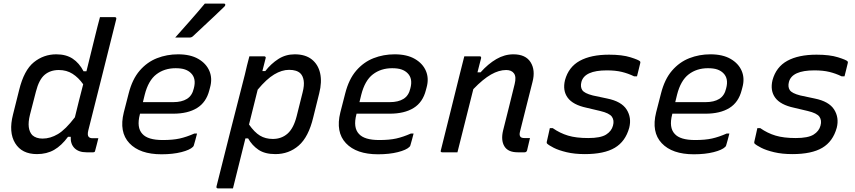

<svg xmlns="http://www.w3.org/2000/svg" viewBox="-20 -844 4740 1064"><path d="M292 -543Q346 -543 382.5 -519Q419 -495 443 -449H459Q472 -501 484.5 -552.5Q497 -604 510 -656Q515 -677 520.5 -698Q526 -719 534 -749H616Q627 -749 624 -737Q586 -583 545.5 -423.5Q505 -264 469 -120Q463 -94 472 -85Q479 -78 493 -78H525Q521 -62 516.5 -44Q512 -26 507 -8Q506 0 496 0H459Q416 0 393 -23Q370 -46 372 -86H357Q321 -37 280 -13.5Q239 10 185 10Q101 10 64 -50.5Q27 -111 52 -209L86 -345Q113 -455 167.5 -499Q222 -543 292 -543ZM159 -95Q180 -76 216 -76Q259 -76 301 -101Q343 -126 395 -194Q406 -240 417.5 -285.5Q429 -331 441 -377Q415 -414 382 -435Q349 -456 306 -456Q259 -456 227.5 -429.5Q196 -403 179 -336L146 -208Q136 -168 139.5 -140Q143 -112 159 -95Z M967 -543Q1035 -543 1079 -517.5Q1123 -492 1140.5 -450.5Q1158 -409 1144 -359L1140 -344Q1123 -277 1072 -245.5Q1021 -214 940 -214H756L755 -210Q736 -137 769 -102Q799 -68 882 -68Q938 -68 976 -76.5Q1014 -85 1057 -104H1072Q1068 -88 1063.5 -71.5Q1059 -55 1054 -38Q1053 -34 1049 -30Q1032 -13 985 -1Q938 11 875 11Q755 11 697 -50.5Q639 -112 666 -221L693 -326Q713 -405 754 -452.5Q795 -500 850 -521.5Q905 -543 967 -543ZM953 -466Q891 -466 846.5 -432Q802 -398 782 -319L772 -278H940Q987 -278 1016 -296Q1045 -314 1054 -354Q1069 -409 1038 -439Q1025 -452 1005 -459Q985 -466 953 -466ZM1115 -824H1221Q1228 -824 1228.5 -818Q1229 -812 1223 -807Q1192 -777 1166 -752.5Q1140 -728 1112.5 -702.5Q1085 -677 1050 -644Q1042 -636 1031 -636H951Q991 -681 1033 -728.5Q1075 -776 1115 -824Z M1362 -532H1444Q1449 -532 1451.5 -528.5Q1454 -525 1452 -521Q1443 -487 1434 -450H1450Q1482 -491 1522.5 -517Q1563 -543 1613 -543Q1672 -543 1707.5 -515Q1743 -487 1754 -438.5Q1765 -390 1749 -327L1716 -194Q1690 -85 1635.5 -37.5Q1581 10 1506 10Q1448 10 1412.5 -14Q1377 -38 1355 -77H1340Q1323 -8 1305.5 61.5Q1288 131 1271 200H1188Q1177 200 1180 188Q1219 33 1258 -122Q1297 -277 1337 -431Q1343 -457 1349 -482Q1355 -507 1362 -532ZM1582 -457Q1542 -457 1499.5 -431.5Q1457 -406 1408 -347Q1396 -299 1384 -250.5Q1372 -202 1360 -154Q1390 -111 1420.5 -92.5Q1451 -74 1492 -74Q1540 -74 1573.5 -103.5Q1607 -133 1624 -200L1657 -332Q1667 -371 1663 -397Q1659 -423 1645 -437Q1625 -457 1582 -457Z M2167 -543Q2235 -543 2279 -517.5Q2323 -492 2340.5 -450.5Q2358 -409 2344 -359L2340 -344Q2323 -277 2272 -245.5Q2221 -214 2140 -214H1956L1955 -210Q1936 -137 1969 -102Q1999 -68 2082 -68Q2138 -68 2176 -76.5Q2214 -85 2257 -104H2272Q2268 -88 2263.5 -71.5Q2259 -55 2254 -38Q2253 -34 2249 -30Q2232 -13 2185 -1Q2138 11 2075 11Q1955 11 1897 -50.5Q1839 -112 1866 -221L1893 -326Q1913 -405 1954 -452.5Q1995 -500 2050 -521.5Q2105 -543 2167 -543ZM2153 -466Q2091 -466 2046.5 -432Q2002 -398 1982 -319L1972 -278H2140Q2187 -278 2216 -296Q2245 -314 2254 -354Q2269 -409 2238 -439Q2225 -452 2205 -459Q2185 -466 2153 -466Z M2553 -532H2638Q2648 -532 2646 -521Q2641 -502 2636 -482.5Q2631 -463 2626 -443H2643Q2685 -490 2730.5 -516.5Q2776 -543 2825 -543Q2893 -543 2920.5 -499Q2948 -455 2931 -390Q2914 -320 2896.5 -253.5Q2879 -187 2862 -116Q2856 -94 2865 -85Q2871 -79 2887 -79H2917Q2913 -62 2909 -45Q2905 -28 2901 -11Q2898 0 2887 0H2849Q2795 0 2775 -33.5Q2755 -67 2768 -121Q2785 -186 2800 -248.5Q2815 -311 2832 -378Q2842 -418 2828.5 -437Q2815 -456 2785 -456Q2745 -456 2701 -431Q2657 -406 2603 -350Q2581 -263 2559 -175Q2537 -87 2515 0H2431Q2419 0 2423 -11Q2449 -116 2475.5 -221.5Q2502 -327 2528 -433Q2536 -465 2542.5 -490.5Q2549 -516 2553 -532Z M3240 -79Q3308 -79 3338.5 -98Q3369 -117 3377 -148Q3385 -177 3371 -197Q3357 -217 3306 -229L3230 -247Q3155 -263 3126 -302.5Q3097 -342 3111 -400Q3131 -473 3193 -507Q3255 -541 3355 -541Q3428 -541 3474 -526.5Q3520 -512 3527 -504Q3530 -500 3528 -494Q3523 -474 3519 -457Q3515 -440 3510 -421H3494Q3461 -437 3426 -445.5Q3391 -454 3343 -454Q3219 -454 3202 -390Q3195 -363 3206.5 -345Q3218 -327 3265 -315L3345 -298Q3424 -282 3452.5 -237Q3481 -192 3467 -136Q3446 -60 3387 -25Q3328 10 3221 10Q3164 10 3120 -0.5Q3076 -11 3048.5 -25Q3021 -39 3011 -49Q3009 -53 3010 -58Q3015 -82 3019.5 -100Q3024 -118 3027 -134H3043Q3083 -106 3128 -92.5Q3173 -79 3240 -79Z M3917 -543Q3985 -543 4029 -517.5Q4073 -492 4090.5 -450.5Q4108 -409 4094 -359L4090 -344Q4073 -277 4022 -245.5Q3971 -214 3890 -214H3706L3705 -210Q3686 -137 3719 -102Q3749 -68 3832 -68Q3888 -68 3926 -76.5Q3964 -85 4007 -104H4022Q4018 -88 4013.5 -71.5Q4009 -55 4004 -38Q4003 -34 3999 -30Q3982 -13 3935 -1Q3888 11 3825 11Q3705 11 3647 -50.5Q3589 -112 3616 -221L3643 -326Q3663 -405 3704 -452.5Q3745 -500 3800 -521.5Q3855 -543 3917 -543ZM3903 -466Q3841 -466 3796.5 -432Q3752 -398 3732 -319L3722 -278H3890Q3937 -278 3966 -296Q3995 -314 4004 -354Q4019 -409 3988 -439Q3975 -452 3955 -459Q3935 -466 3903 -466Z M4390 -79Q4458 -79 4488.5 -98Q4519 -117 4527 -148Q4535 -177 4521 -197Q4507 -217 4456 -229L4380 -247Q4305 -263 4276 -302.5Q4247 -342 4261 -400Q4281 -473 4343 -507Q4405 -541 4505 -541Q4578 -541 4624 -526.5Q4670 -512 4677 -504Q4680 -500 4678 -494Q4673 -474 4669 -457Q4665 -440 4660 -421H4644Q4611 -437 4576 -445.5Q4541 -454 4493 -454Q4369 -454 4352 -390Q4345 -363 4356.5 -345Q4368 -327 4415 -315L4495 -298Q4574 -282 4602.5 -237Q4631 -192 4617 -136Q4596 -60 4537 -25Q4478 10 4371 10Q4314 10 4270 -0.5Q4226 -11 4198.5 -25Q4171 -39 4161 -49Q4159 -53 4160 -58Q4165 -82 4169.5 -100Q4174 -118 4177 -134H4193Q4233 -106 4278 -92.5Q4323 -79 4390 -79Z"/></svg>

Font: Recursive Sn Lnr St
Style: Italic
Weight: 400
Italic angle: -15°
Version: Version 1.079;hotconv 1.0.112;makeotfexe 2.5.65598; ttfautoh